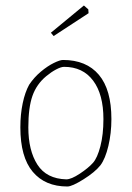

<svg xmlns="http://www.w3.org/2000/svg" viewBox="-20 -668 479 698"><path d="M54 -205Q54 -252 62.5 -292.5Q71 -333 86 -360Q104 -387 128.5 -407.5Q153 -428 175.5 -439Q198 -450 209 -450Q294 -450 339.5 -396Q385 -342 385 -235Q385 -184 374 -137.5Q363 -91 345 -67Q325 -42 283.5 -16Q242 10 225 10Q144 10 99 -43.5Q54 -97 54 -205ZM318 -76Q334 -94 345 -136.5Q356 -179 356 -235Q356 -325 318.5 -375Q281 -425 213 -425Q202 -425 184 -415.5Q166 -406 148 -391Q113 -362 98 -319.5Q83 -277 83 -205Q83 -121 116 -69.5Q149 -18 221 -16Q239 -16 270 -36.5Q301 -57 318 -76ZM165 -549 285 -648 301 -634 302 -620 175 -537Z"/></svg>

Font: Grenze Thin
Style: Regular
Weight: 250
Designer: Renata Polastri
Foundry: Omnibus-Type
Version: Version 1.002; ttfautohint (v1.8)